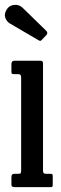

<svg xmlns="http://www.w3.org/2000/svg" viewBox="-22 -770 252 790"><path d="M53 -465H35.5Q28 -465 26.5 -467.2Q25 -469.5 25 -477V-507Q25 -520 37 -520H145.5Q155 -520 155 -509.5V-67Q155 -55 165.5 -55H183Q190 -55 192.5 -53.5Q195 -52 195 -45V-12Q195 -5 193.8 -2.5Q192.5 0 185.5 0H40.5Q32 0 28.5 -2Q25 -4 25 -12V-40Q25 -50 28.8 -52.5Q32.5 -55 41.5 -55H53.5Q62 -55 63.5 -58Q65 -61 65 -69V-453Q65 -465 53 -465ZM136.5 -604.5 18.5 -673.5Q6 -681 0 -696.2Q-6 -711.5 5 -730Q15 -747.5 36 -749.8Q57 -752 71 -738L168 -643.5Q177 -634.5 168.5 -625.5L151.5 -607.5Q147.5 -603 144.8 -602Q142 -601 136.5 -604.5Z"/></svg>

Font: Besley* Condensed
Style: Regular
Weight: 400
Width: 3
Designer: Owen Earl
Foundry: indestructible type*
Version: Version 3.000; ttfautohint (v1.8.3)